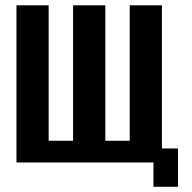

<svg xmlns="http://www.w3.org/2000/svg" viewBox="-20 -611 721 722"><path d="M557.1 91.4V0H41.9V-591H163V-81.7H254.8V-591H376V-81.7H467.8V-591H588.9V-52.8H649.3V91.4Z"/></svg>

Font: Alumni Sans SC Thin
Style: Regular
Weight: 100
Designer: Robert E. Leuschke
Foundry: Robert E. Leuschke
Version: Version 1.018